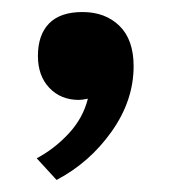

<svg xmlns="http://www.w3.org/2000/svg" viewBox="-20 -154 281 319"><path d="M202 -44Q202 13 165.5 64.5Q129 116 74 145L41 109Q71 93 94.5 67.5Q118 42 126 10Q116 12 111 12Q81 12 62 -8Q43 -28 43 -61Q43 -96 61.5 -115Q80 -134 117 -134Q155 -134 178.5 -111Q202 -88 202 -44Z"/></svg>

Font: Enriqueta SemiBold
Style: Regular
Weight: 600
Designer: Viviana Monsalve, Gustavo Ibarra
Foundry: 72Puntos
Version: Version 2.000